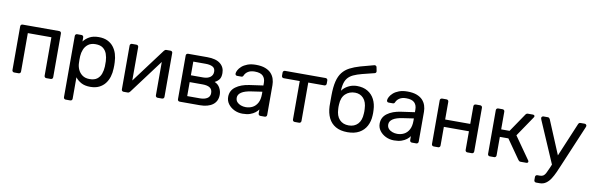

<svg xmlns="http://www.w3.org/2000/svg" viewBox="-57 -1305 6362 2053"><g transform="rotate(10 3124.0 -278.0)"><path d="M97.2 0Q87 0 80.6 -6.4Q74.3 -12.7 74.3 -22.9V-497.1Q74.3 -507.3 80.6 -513.6Q87 -520 97.2 -520H493.8Q504 -520 510.4 -513.6Q516.7 -507.3 516.7 -497.1V-22.9Q516.7 -12.7 510.4 -6.4Q504 0 493.8 0H446.4Q436.3 0 429.9 -6.4Q423.5 -12.7 423.5 -22.9V-440.1H167.5V-22.9Q167.5 -12.7 161.1 -6.4Q154.7 0 144.6 0Z M690 190Q679.8 190 673.4 183.6Q667.1 177.3 667.1 167.1V-497.1Q667.1 -507.3 673.4 -513.6Q679.8 -520 690 -520H735.7Q745.9 -520 752.2 -513.6Q758.6 -507.3 758.6 -497.1V-453.2Q783.2 -486.3 823 -508.2Q862.7 -530 922.9 -530Q979.1 -530 1018.5 -511Q1057.9 -492 1083.6 -459.2Q1109.2 -426.4 1122.2 -384.1Q1135.1 -341.7 1136.5 -294.1Q1137.5 -277.8 1137.5 -260Q1137.5 -242.2 1136.5 -225.7Q1135.3 -178.9 1122.4 -136.6Q1109.4 -94.3 1083.8 -61.4Q1058.1 -28.6 1018.6 -9.3Q979.1 10 922.9 10Q864.6 10 825.3 -11.3Q786.1 -32.6 761.4 -65.4V167.1Q761.4 177.3 755.1 183.6Q748.7 190 738.5 190ZM902.4 -70.7Q953.9 -70.7 983.4 -93.1Q1012.9 -115.6 1026 -152.1Q1039 -188.7 1041 -231.1Q1042.4 -260 1041 -288.9Q1039 -331.3 1026 -367.9Q1012.9 -404.4 983.4 -426.9Q953.9 -449.3 902.4 -449.3Q852.7 -449.3 822.2 -426.1Q791.7 -402.8 777.5 -367.5Q763.2 -332.1 761.4 -295.4Q760.4 -279.1 760.4 -256.9Q760.4 -234.7 761.4 -218.2Q762.4 -182.7 777.7 -148.9Q792.9 -115.2 823.7 -92.9Q854.6 -70.7 902.4 -70.7Z M1283.6 0Q1275 0 1268.6 -6.4Q1262.3 -12.7 1262.3 -21.3V-497.1Q1262.3 -507.3 1268.6 -513.6Q1275 -520 1285.2 -520H1332.6Q1342.7 -520 1349.1 -513.6Q1355.5 -507.3 1355.5 -497.1V-73.2L1329.4 -100.1L1631.8 -504.6Q1636.8 -511 1642.7 -515.5Q1648.6 -520 1658.4 -520H1703.6Q1712.2 -520 1718.6 -514Q1724.9 -508.1 1724.9 -499.5V-22.9Q1724.9 -12.7 1718.6 -6.4Q1712.2 0 1702 0H1654.6Q1644.4 0 1638.1 -6.4Q1631.7 -12.7 1631.7 -22.9V-422.4L1660.2 -423.1L1355.4 -15.4Q1351.2 -9.8 1344.9 -4.9Q1338.6 0 1328.8 0Z M1894.2 0Q1884 0 1877.6 -6.4Q1871.3 -12.7 1871.3 -22.9V-497.1Q1871.3 -507.3 1877.6 -513.6Q1884 -520 1894.2 -520H2102.4Q2196.1 -520 2243.6 -482.1Q2291.1 -444.1 2291.1 -380.3Q2291.1 -335.3 2274.1 -312.1Q2257 -288.9 2225.6 -272.7Q2263.6 -257.3 2283.3 -221.7Q2303 -186 2303 -147.6Q2303 -76.4 2252.2 -38.2Q2201.5 0 2110.2 0ZM1962.8 -72.8H2101.9Q2149.7 -72.8 2179.6 -91.6Q2209.4 -110.4 2209.4 -148.2Q2209.4 -188.4 2182.4 -206.5Q2155.4 -224.6 2101.9 -224.6H1962.8ZM1962.8 -298.7H2096.2Q2144.2 -298.7 2172.8 -319.9Q2201.3 -341.2 2201.3 -378.9Q2201.3 -417.5 2172.7 -432.3Q2144.1 -447.2 2096.2 -447.2H1962.8Z M2577.1 10Q2527.4 10 2486.3 -10.2Q2445.1 -30.4 2420.2 -64.3Q2395.3 -98.3 2395.3 -140.9Q2395.3 -209.8 2451.2 -250.9Q2507 -292 2597.3 -304.9L2745.5 -326V-354.6Q2745.5 -402.6 2718.3 -429.6Q2691 -456.6 2629.4 -456.6Q2584.5 -456.6 2556.9 -438.9Q2529.3 -421.3 2517.7 -392.6Q2511.6 -378.3 2497 -378.3H2452.1Q2440.5 -378.3 2435.2 -384.7Q2429.9 -391.1 2430.1 -400.3Q2430.3 -415.3 2441.7 -437.1Q2453 -458.9 2476.8 -480.1Q2500.6 -501.3 2538.3 -515.6Q2576 -530 2629.7 -530Q2690.4 -530 2731.2 -514.3Q2771.9 -498.6 2795.6 -472.7Q2819.2 -446.8 2829.7 -414Q2840.1 -381.3 2840.1 -347.3V-22.9Q2840.1 -12.7 2833.7 -6.4Q2827.3 0 2817.1 0H2770.5Q2760.3 0 2753.9 -6.4Q2747.6 -12.7 2747.6 -22.9V-66.4Q2735.2 -48 2713.3 -30.7Q2691.4 -13.3 2658.3 -1.7Q2625.2 10 2577.1 10ZM2598.2 -64.9Q2639.3 -64.9 2672.9 -82.6Q2706.5 -100.4 2726.3 -137.4Q2746.1 -174.4 2746.1 -230.4V-258.3L2630.2 -241.2Q2558.7 -231.1 2522.9 -207.3Q2487.1 -183.5 2487.1 -148.1Q2487.1 -120 2503.3 -101.7Q2519.6 -83.4 2545.2 -74.2Q2570.7 -64.9 2598.2 -64.9Z M3142.9 0Q3132.7 0 3126.3 -6.4Q3119.9 -12.7 3119.9 -22.9V-440.1H2946.3Q2936.1 -440.1 2929.7 -446.4Q2923.4 -452.8 2923.4 -463V-497.1Q2923.4 -507.3 2929.7 -513.6Q2936.1 -520 2946.3 -520H3386.1Q3396.2 -520 3402.6 -513.6Q3409 -507.3 3409 -497.1V-463Q3409 -452.8 3402.6 -446.4Q3396.2 -440.1 3386.1 -440.1H3212.4V-22.9Q3212.4 -12.7 3206.1 -6.4Q3199.7 0 3189.5 0Z M3716.2 10Q3638.7 10 3587.3 -19.7Q3535.9 -49.4 3509.6 -103.8Q3483.4 -158.1 3480.6 -230.4Q3480.4 -260.2 3480.4 -290.2Q3480.4 -320.3 3480.6 -349.9Q3481.4 -440.9 3496.3 -501.2Q3511.3 -561.5 3541.6 -600Q3571.8 -638.5 3618.8 -663.1Q3665.8 -687.6 3729.7 -706.1Q3793.6 -724.6 3876.3 -745.6Q3884.9 -747.6 3893.2 -742.8Q3901.6 -738 3902.6 -729.1L3910.6 -688.3Q3912.6 -678.6 3908.2 -671.6Q3903.8 -664.6 3895.2 -662.6Q3820.3 -644.1 3764.3 -629.9Q3708.4 -615.6 3670.1 -597.5Q3631.7 -579.3 3609.1 -550.3Q3586.5 -521.3 3577.5 -473.1Q3568.6 -424.9 3571.8 -350.3L3550.5 -358.7Q3555 -396.5 3581.3 -427Q3607.6 -457.4 3647.7 -476Q3687.7 -494.6 3732.6 -494.6Q3801.6 -494.6 3849.3 -466Q3897.1 -437.4 3922.7 -387.3Q3948.4 -337.2 3950.9 -272Q3953.1 -237.5 3950.9 -212.6Q3948.4 -148.4 3921.4 -97.8Q3894.4 -47.2 3843.2 -18.6Q3791.9 10 3716.2 10ZM3716.2 -63.7Q3778.5 -63.7 3815.7 -103.1Q3852.8 -142.5 3855.4 -217.4Q3856.4 -227.3 3856.4 -239.9Q3856.4 -252.6 3855.4 -267.2Q3852.8 -342.5 3816.6 -381.6Q3780.3 -420.6 3725.1 -420.6Q3662.4 -420.6 3621.1 -381.6Q3579.7 -342.5 3576.9 -267.2Q3575.9 -252.6 3575.9 -239.9Q3575.9 -227.3 3576.9 -217.4Q3579.7 -142.5 3616.9 -103.1Q3654.1 -63.7 3716.2 -63.7Z M4222.1 10Q4172.4 10 4131.3 -10.2Q4090.1 -30.4 4065.2 -64.3Q4040.3 -98.3 4040.3 -140.9Q4040.3 -209.8 4096.2 -250.9Q4152 -292 4242.3 -304.9L4390.5 -326V-354.6Q4390.5 -402.6 4363.3 -429.6Q4336 -456.6 4274.4 -456.6Q4229.5 -456.6 4201.9 -438.9Q4174.3 -421.3 4162.7 -392.6Q4156.6 -378.3 4142 -378.3H4097.1Q4085.5 -378.3 4080.2 -384.7Q4074.9 -391.1 4075.1 -400.3Q4075.3 -415.3 4086.7 -437.1Q4098 -458.9 4121.8 -480.1Q4145.6 -501.3 4183.3 -515.6Q4221 -530 4274.7 -530Q4335.4 -530 4376.2 -514.3Q4416.9 -498.6 4440.6 -472.7Q4464.2 -446.8 4474.7 -414Q4485.1 -381.3 4485.1 -347.3V-22.9Q4485.1 -12.7 4478.7 -6.4Q4472.3 0 4462.1 0H4415.5Q4405.3 0 4398.9 -6.4Q4392.6 -12.7 4392.6 -22.9V-66.4Q4380.2 -48 4358.3 -30.7Q4336.4 -13.3 4303.3 -1.7Q4270.2 10 4222.1 10ZM4243.2 -64.9Q4284.3 -64.9 4317.9 -82.6Q4351.5 -100.4 4371.3 -137.4Q4391.1 -174.4 4391.1 -230.4V-258.3L4275.2 -241.2Q4203.7 -231.1 4167.9 -207.3Q4132.1 -183.5 4132.1 -148.1Q4132.1 -120 4148.3 -101.7Q4164.6 -83.4 4190.2 -74.2Q4215.7 -64.9 4243.2 -64.9Z M4652.2 0Q4642 0 4635.6 -6.4Q4629.3 -12.7 4629.3 -22.9V-497.1Q4629.3 -507.3 4635.6 -513.6Q4642 -520 4652.2 -520H4699.6Q4709.7 -520 4716.1 -513.6Q4722.5 -507.3 4722.5 -497.1V-305.3H4994.8V-497.1Q4994.8 -507.3 5001.1 -513.6Q5007.5 -520 5017.7 -520H5065.1Q5075.2 -520 5081.6 -513.6Q5088 -507.3 5088 -497.1V-22.9Q5088 -12.7 5081.6 -6.4Q5075.2 0 5065.1 0H5017.7Q5007.5 0 5001.1 -6.4Q4994.8 -12.7 4994.8 -22.9V-225.4H4722.5V-22.9Q4722.5 -12.7 4716.1 -6.4Q4709.7 0 4699.6 0Z M5261.2 0Q5251 0 5244.6 -6.4Q5238.3 -12.7 5238.3 -22.9V-497.1Q5238.3 -507.3 5244.6 -513.6Q5251 -520 5261.2 -520H5307.8Q5318 -520 5324.4 -513.6Q5330.7 -507.3 5330.7 -497.1V-305.3H5421.8L5557.4 -504.6Q5561.8 -511.9 5568 -515.9Q5574.2 -520 5583.9 -520H5636.2Q5645.4 -520 5651.2 -515.8Q5656.9 -511.7 5656.9 -504.1Q5656.9 -501.8 5655.4 -498.5Q5653.9 -495.2 5651.9 -491.6L5502.2 -270.9L5672.1 -28.9Q5676.9 -22.9 5676.9 -15.9Q5676.9 -8.3 5671.5 -4.2Q5666.1 0 5656.9 0H5596.4Q5586.9 0 5580.7 -3.8Q5574.5 -7.6 5569.5 -14.6L5423.3 -223.8H5330.7V-22.9Q5330.7 -12.7 5324.4 -6.4Q5318 0 5307.8 0Z M5797.7 190.2Q5787.5 190.2 5781.1 183.8Q5774.7 177.4 5774.7 167.3V133.2Q5774.7 123 5781.1 116.6Q5787.5 110.3 5797.7 110.3H5824.2Q5846.6 110.3 5860.6 101.3Q5874.7 92.3 5886.3 70.8Q5898 49.2 5913.9 11.7L6130.6 -503.3Q6133.8 -510.7 6139.3 -515.3Q6144.8 -520 6155.7 -520H6200.5Q6208.7 -520 6214.9 -513.9Q6221.1 -507.8 6221.1 -499.8Q6221.1 -496.2 6219.9 -492.5Q6218.8 -488.7 6216 -481.7L6026 -32.1Q6010.9 4.3 5993.3 43.3Q5975.7 82.2 5954.2 115.9Q5932.6 149.5 5903.7 169.8Q5874.8 190.2 5836.4 190.2ZM5936.7 -15.1 5735.4 -481.7Q5730.3 -494.4 5730.3 -499.3Q5730.7 -507.6 5736.8 -513.8Q5742.9 -520 5751.3 -520H5798.4Q5809.3 -520 5814.7 -514.8Q5820.1 -509.7 5823.1 -503.3L5989.3 -105.6Z"/></g></svg>

Font: Rubik Light
Style: Regular
Weight: 300
Designer: Hubert and Fischer
Foundry: Hubert and Fischer
Version: Version 2.300;gftools[0.9.30]